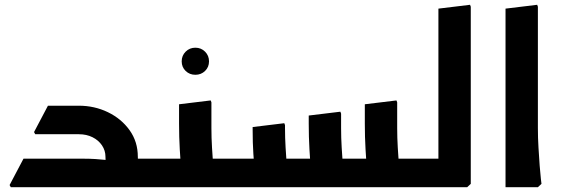

<svg xmlns="http://www.w3.org/2000/svg" viewBox="-20 -781 2339 801"><path d="M521 0V-119H641V0ZM641 0V-119Q653 -119 657 -103Q661 -87 661 -60Q661 -35 657 -17.5Q653 0 641 0ZM420 -127Q420 -153 405.5 -174.5Q391 -196 366 -208.5Q341 -221 309 -221H166V-232L180 -340H309Q374 -340 430 -313Q486 -286 520.5 -238Q555 -190 555 -127ZM25 0 20 -9 78 -119H247V0ZM78 0V-119H329Q354 -119 378.5 -117.5Q403 -116 419 -114Q435 -112 435 -112V0ZM127 -221 122 -230 180 -340H299V-221ZM432 0Q427 -34 423.5 -67.5Q420 -101 420 -127H555Q555 -99 558.5 -68Q562 -37 566 -14L551 0Z M795 -469Q771 -469 754.5 -485Q738 -501 738 -525Q738 -549 754.5 -565.5Q771 -582 795 -582Q819 -582 835.5 -565.5Q852 -549 852 -525Q852 -501 835.5 -485Q819 -469 795 -469Z M821 0V-119H948V0ZM948 0V-119Q960 -119 964 -103Q968 -87 968 -60Q968 -35 964 -17.5Q960 0 948 0ZM736 0 739 -42Q739 -42 736 -74.5Q733 -107 730 -158Q727 -209 727 -265V-346L859 -362L862 -354V-247Q862 -206 864.5 -165Q867 -124 869.5 -89.5Q872 -55 874.5 -34.5Q877 -14 877 -14L862 0ZM641 0V-119H747V0ZM641 0Q630 0 625.5 -17.5Q621 -35 621 -61Q621 -87 625.5 -103Q630 -119 641 -119Z M1606 0V-119H1723V0ZM1723 0V-119Q1735 -119 1739 -103Q1743 -87 1743 -60Q1743 -35 1739 -17.5Q1735 0 1723 0ZM948 0V-119H1579V0ZM1277 0 1280 -42Q1280 -42 1277 -74.5Q1274 -107 1271 -158Q1268 -209 1268 -265V-299L1400 -315L1403 -307V-247Q1403 -206 1405.5 -165Q1408 -124 1410.5 -89.5Q1413 -55 1415.5 -34.5Q1418 -14 1418 -14L1403 0ZM1043 0 1046 -42Q1046 -42 1043 -68Q1040 -94 1037 -139Q1034 -184 1034 -240V-251L1166 -267L1169 -259V-247Q1169 -206 1171.5 -165Q1174 -124 1176.5 -89.5Q1179 -55 1181.5 -34.5Q1184 -14 1184 -14L1169 0ZM1511 0 1514 -42Q1514 -42 1511 -74.5Q1508 -107 1505 -158Q1502 -209 1502 -265V-346L1634 -362L1637 -354V-247Q1637 -206 1639.5 -165Q1642 -124 1644.5 -89.5Q1647 -55 1649.5 -34.5Q1652 -14 1652 -14L1637 0ZM948 0Q937 0 932.5 -17.5Q928 -35 928 -61Q928 -87 932.5 -103Q937 -119 948 -119Z M1809 0V-745L1941 -761L1944 -753V-14L1929 0ZM1723 0V-119H1907V0ZM1723 0Q1712 0 1707.5 -17.5Q1703 -35 1703 -61Q1703 -87 1707.5 -103Q1712 -119 1723 -119Z M2089 0V-745L2221 -761L2224 -753V-247Q2224 -206 2226.5 -165Q2229 -124 2231.5 -89.5Q2234 -55 2236.5 -34.5Q2239 -14 2239 -14L2224 0Z"/></svg>

Font: Fustat ExtraBold
Style: Regular
Weight: 800
Designer: Mohamed Gaber, Khaled Hosny, Laura Garcia Mut
Foundry: Kief Type Foundry, Alif Type Foundry, Hard Type Foundry
Version: Version 1.007